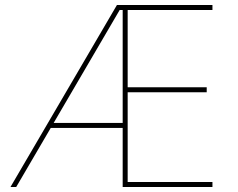

<svg xmlns="http://www.w3.org/2000/svg" viewBox="-20 -750 955 770"><path d="M22 0 449 -730H832V-710H492V-400H809V-380H492V-20H832V0H472V-710H460L45 0ZM178 -237V-257H482V-237Z"/></svg>

Font: M PLUS 1 Thin
Style: Regular
Weight: 100
Designer: Coji Morishita
Foundry: UNDERFOREST DESIGN
Version: Version 1.001